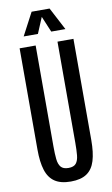

<svg xmlns="http://www.w3.org/2000/svg" viewBox="-113 -1125 693 1192"><g transform="rotate(-10 233.0 -529.5)"><path d="M233.9 10.3C276.5 10.3 310.1 1.9 334.7 -14.9C359.3 -31.7 376.8 -57.1 387.2 -91.3C397.6 -125.5 402.8 -168.6 402.8 -220.7V-859.4H302.2V-222.7C302.2 -191.7 301.2 -165.3 299.1 -143.3C297 -121.3 291.2 -104.5 281.7 -92.8C272.3 -81.1 256.3 -75.2 233.9 -75.2C211.8 -75.2 195.8 -81.1 186 -92.8C176.3 -104.5 170.2 -121.4 168 -143.6C165.7 -165.7 164.6 -192.2 164.6 -223.1V-859.4H63.5V-220.7C63.5 -168.6 68.8 -125.5 79.6 -91.3C90.3 -57.1 108.2 -31.7 133.1 -14.9C158 1.9 191.6 10.3 233.9 10.3ZM101.1 -927.7H190.9L232.9 -1027.8L274.9 -927.7H364.3L289.6 -1070.3H176.3Z"/></g></svg>

Font: Antonio
Style: Regular
Weight: 400
Designer: Vernon Adams
Foundry: Vernon Adams
Version: Version 1.002